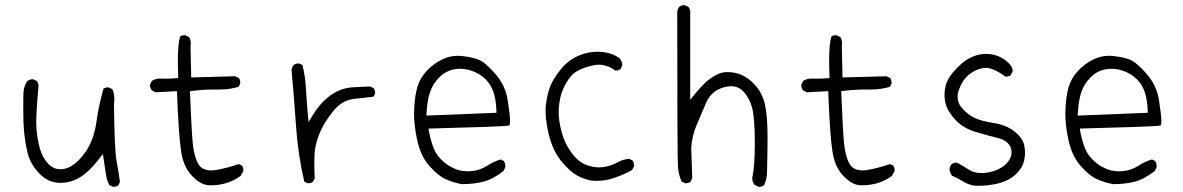

<svg xmlns="http://www.w3.org/2000/svg" viewBox="-20 -722 4540 737"><path d="M415 -4.9Q426.3 -4.9 434.1 -10.3L440.4 -23.9Q435.1 -64.5 427.2 -105.5Q419.4 -149.9 417.5 -322.3Q418.9 -333 418.9 -341.8Q418.9 -362.8 411.1 -379.9L397.9 -386.2Q396.5 -386.7 393.3 -386.7Q390.1 -386.7 385.7 -385.5Q381.3 -384.3 377.4 -381.8Q359.4 -320.3 350.1 -253.9Q339.8 -181.2 304.7 -133.8Q268.6 -85 232.4 -75.2Q221.7 -72.3 214.1 -72.3Q206.5 -72.3 200.7 -73.2Q194.8 -74.2 189 -76.7Q176.3 -82 166 -92.3Q142.6 -117.2 132.8 -152.8Q123.5 -186 120.1 -226.6Q119.1 -236.3 119.1 -251Q119.1 -295.4 127.4 -384.8Q127.9 -387.2 127.9 -389.6Q127.9 -401.9 122.1 -410.6L107.9 -417.5Q106.9 -418 103.5 -418Q100.1 -418 94.7 -416Q89.4 -414.1 84 -410.2Q71.3 -390.1 69.8 -363.8Q69.3 -332 69.3 -305.7Q69.3 -253.9 71.8 -223.6Q75.7 -178.7 85 -138.7Q95.7 -91.3 133.3 -53.7Q160.2 -26.9 192.4 -22Q202.6 -20 212.9 -20Q241.2 -20 269.5 -32.2Q311 -49.8 356 -106.9L375 -130.9Q383.3 -74.2 386.7 -52Q390.1 -29.8 399.4 -11.7L412.6 -5.4Q414.1 -4.9 415 -4.9Z M616.2 -419.9 595.2 -420.4Q576.7 -420.4 563 -411.6L556.2 -397.9Q555.7 -397 555.7 -393.6Q555.7 -390.1 557.4 -385Q559.1 -379.9 563 -375L577.1 -367.7L659.2 -372.1Q665.5 -203.6 675.3 -140.6Q684.1 -81.5 716.3 -47.9Q748 -14.6 777.3 -11.2Q783.2 -10.7 789.1 -10.7Q819.3 -10.7 847.9 -19Q876.5 -27.3 903.3 -46.4L913.6 -64.5Q914.1 -65.9 914.1 -66.9Q914.1 -78.6 908.7 -86.4L896.5 -92.3Q853.5 -77.6 812 -69.8Q800.3 -67.9 790.5 -67.9Q755.4 -67.9 741.2 -92.8Q725.6 -119.6 720.2 -169.4Q715.3 -216.8 709 -372.1L721.2 -373.5Q761.2 -378.4 802.7 -378.4H822.8Q861.8 -378.4 896 -388.7L901.9 -400.9Q902.3 -402.3 902.3 -403.3Q902.3 -414.6 897 -422.4L882.8 -429.2L713.9 -424.8L711.4 -544.9Q712.4 -550.8 712.4 -555.7Q712.4 -568.8 705.6 -579.6L691.9 -586.4Q690.4 -586.9 689.5 -586.9Q678.7 -586.9 671.4 -582Q662.6 -554.2 662.6 -483.4Q662.6 -460.9 664.1 -422.4Q633.8 -419.9 616.2 -419.9Z M1159.7 -19Q1161.1 -18.6 1164.3 -18.6Q1167.5 -18.6 1172.1 -19.8Q1176.8 -21 1181.2 -23.9L1188 -38.1Q1186.5 -68.4 1186.5 -92.3Q1186.5 -130.9 1189.9 -152.8Q1199.7 -208 1232.4 -258.8Q1244.6 -277.3 1259.8 -296.4Q1293 -337.9 1341.8 -342.8Q1380.9 -346.7 1414.1 -351.1L1419.4 -361.8Q1419.9 -363.3 1419.9 -364.3Q1419.9 -375.5 1414.6 -383.3L1400.4 -390.1Q1369.1 -388.2 1338.9 -387.2Q1273.9 -385.3 1221.7 -333Q1201.2 -312.5 1185.1 -287.1L1164.1 -253.4Q1156.7 -339.8 1154.1 -385.5Q1151.4 -431.2 1141.1 -472.2L1129.4 -478Q1127.9 -478.5 1127 -478.5Q1114.7 -478.5 1106.9 -472.2Q1100.6 -464.4 1099.1 -453.6Q1108.9 -345.2 1116.5 -236.3Q1124 -127.4 1147.9 -24.9Z M1746.6 -458Q1765.6 -458 1785.2 -452.1Q1820.8 -441.4 1844.2 -417.5Q1863.8 -397.9 1873.5 -370.6Q1883.3 -343.3 1885.3 -302.2L1885.7 -289.1L1616.7 -278.3L1617.7 -293Q1620.6 -339.4 1630.9 -369.1Q1641.6 -400.4 1666.5 -425.3Q1698.7 -458 1746.6 -458ZM1787.1 -64.9Q1781.7 -64.5 1773.4 -64.5Q1765.1 -64.5 1752.2 -66.4Q1739.3 -68.4 1728.3 -73.2Q1717.3 -78.1 1709 -82.5Q1688.5 -94.2 1672.9 -110.4Q1653.8 -129.4 1643.8 -155.3Q1633.8 -181.2 1627.4 -213.4L1625 -228.5Q1897.5 -235.4 1933.1 -239.7L1934.6 -240.7Q1938 -243.7 1938 -255.9Q1938 -279.3 1928.7 -337.9Q1920.4 -393.6 1881.3 -438.5Q1841.8 -483.9 1815.4 -493.7Q1789.1 -503.4 1750 -507.3Q1743.7 -507.8 1736.8 -507.8Q1707 -507.8 1679.7 -495.1Q1644.5 -478.5 1618.2 -450.2Q1591.8 -421.9 1581.8 -387.2Q1571.8 -352.5 1569.8 -300.3Q1569.3 -293.9 1569.3 -287.1Q1569.3 -240.2 1581.1 -185.5Q1594.2 -124 1627 -86.4Q1660.6 -47.9 1690.4 -34.4Q1720.2 -21 1752.9 -15.1Q1796.9 -15.1 1834 -24.2Q1871.1 -33.2 1912.6 -65.4L1919.4 -79.6Q1919.9 -81.1 1919.9 -84.7Q1919.9 -88.4 1918.5 -93.8Q1917 -99.1 1914.1 -104L1901.9 -109.9Q1875.5 -102.5 1852.1 -86.9Q1821.8 -67.4 1787.1 -64.9Z M2272.5 -523.4Q2237.3 -523.4 2203.6 -509.3Q2162.6 -492.2 2134.8 -458.5Q2106.9 -424.8 2094 -395.3Q2081.1 -365.7 2075.7 -320.3Q2074.2 -308.6 2074.2 -296.1Q2074.2 -283.7 2075.2 -270Q2078.1 -242.2 2085.9 -208Q2102.1 -142.1 2135.3 -102.5Q2168.5 -63 2194.8 -48.6Q2221.2 -34.2 2250 -28.8Q2259.8 -27.8 2269.5 -27.8Q2304.7 -27.8 2334.5 -38.1Q2372.6 -50.3 2406.7 -69.8L2413.6 -83.5Q2414.1 -85 2414.1 -86.2Q2414.1 -87.4 2413.8 -88.9Q2413.6 -90.3 2413.3 -92.3Q2413.1 -94.2 2412.6 -95.9Q2412.1 -97.7 2411.6 -99.6Q2410.2 -103 2408.2 -106L2395 -112.3Q2370.6 -110.4 2351.1 -99.1Q2325.7 -85 2295.9 -80.6Q2287.1 -79.6 2278.8 -79.6Q2256.3 -79.6 2233.4 -87.9Q2200.7 -99.1 2174.3 -135Q2147.9 -170.9 2136.7 -211.9Q2124.5 -257.3 2124.5 -290.5Q2124.5 -315.9 2129.9 -342.3Q2135.7 -374 2153.8 -404.3Q2171.9 -436.5 2198 -450.7Q2224.1 -464.8 2262.7 -472.2Q2271 -473.6 2281.2 -473.6Q2291.5 -473.6 2303.2 -470.2Q2322.8 -465.3 2341.8 -451.2Q2342.3 -451.2 2343.3 -451.2Q2354 -451.2 2361.8 -456.5L2368.7 -471.2Q2368.7 -471.7 2368.7 -472.2Q2368.7 -485.8 2357.4 -499Q2329.1 -519.5 2287.6 -522.9Q2279.8 -523.4 2272.5 -523.4Z M2893.6 -4.9Q2904.8 -4.9 2912.6 -10.7Q2923.3 -32.2 2924.3 -58.1Q2925.3 -88.4 2925.8 -138.9Q2926.3 -189.5 2926.3 -196.3Q2926.3 -278.8 2915.5 -324Q2904.8 -369.1 2872.6 -401.6Q2840.3 -434.1 2801.3 -442.4Q2785.6 -445.3 2772.9 -445.3Q2752 -445.3 2736.8 -438Q2706.5 -423.3 2689 -406.2Q2669.9 -388.7 2652.8 -367.7L2629.4 -338.9V-682.6L2623 -695.3L2609.9 -701.7Q2608.4 -702.1 2607.4 -702.1Q2595.2 -702.1 2587.4 -695.8Q2581.1 -687.5 2579.6 -676.8Q2579.6 -114.7 2582.5 -80.6Q2585 -50.8 2596.2 -25.4L2608.9 -19Q2610.4 -18.6 2611.3 -18.6Q2622.6 -18.6 2630.4 -23.9L2637.2 -38.1L2633.3 -155.8Q2637.2 -203.6 2654.3 -242.7Q2671.4 -281.7 2689 -324.2Q2709 -373 2757.8 -386.7Q2772.9 -391.1 2785.6 -391.1Q2816.9 -391.1 2836.4 -367.7Q2860.8 -338.9 2869.1 -299.6Q2877.4 -260.3 2877.4 -170.9Q2877.4 -81.5 2867.7 -41Q2867.7 -39.1 2867.7 -35.2Q2867.7 -31.2 2869.6 -25.1Q2871.6 -19 2876.5 -12.7L2891.1 -5.4Q2892.6 -4.9 2893.6 -4.9Z M3116.2 -419.9 3095.2 -420.4Q3076.7 -420.4 3063 -411.6L3056.2 -397.9Q3055.7 -397 3055.7 -393.6Q3055.7 -390.1 3057.4 -385Q3059.1 -379.9 3063 -375L3077.1 -367.7L3159.2 -372.1Q3165.5 -203.6 3175.3 -140.6Q3184.1 -81.5 3216.3 -47.9Q3248 -14.6 3277.3 -11.2Q3283.2 -10.7 3289.1 -10.7Q3319.3 -10.7 3347.9 -19Q3376.5 -27.3 3403.3 -46.4L3413.6 -64.5Q3414.1 -65.9 3414.1 -66.9Q3414.1 -78.6 3408.7 -86.4L3396.5 -92.3Q3353.5 -77.6 3312 -69.8Q3300.3 -67.9 3290.5 -67.9Q3255.4 -67.9 3241.2 -92.8Q3225.6 -119.6 3220.2 -169.4Q3215.3 -216.8 3209 -372.1L3221.2 -373.5Q3261.2 -378.4 3302.7 -378.4H3322.8Q3361.8 -378.4 3396 -388.7L3401.9 -400.9Q3402.3 -402.3 3402.3 -403.3Q3402.3 -414.6 3397 -422.4L3382.8 -429.2L3213.9 -424.8L3211.4 -544.9Q3212.4 -550.8 3212.4 -555.7Q3212.4 -568.8 3205.6 -579.6L3191.9 -586.4Q3190.4 -586.9 3189.5 -586.9Q3178.7 -586.9 3171.4 -582Q3162.6 -554.2 3162.6 -483.4Q3162.6 -460.9 3164.1 -422.4Q3133.8 -419.9 3116.2 -419.9Z M3733.9 -8.8Q3773.9 -8.8 3810.5 -17.6Q3854.5 -28.3 3882.3 -56.2Q3905.3 -79.1 3911.1 -105Q3914.6 -120.6 3914.6 -135.3Q3914.6 -149.9 3911.6 -163.6Q3906.7 -190.9 3875.5 -216.3Q3843.3 -242.2 3796.4 -249.5Q3744.1 -257.8 3719.7 -270Q3694.8 -282.2 3672.4 -307.6Q3655.8 -326.2 3655.8 -350.1Q3655.8 -363.3 3661.1 -378.4Q3674.3 -415 3699.2 -435.5Q3724.1 -456.1 3755.4 -460.9Q3759.8 -461.4 3763.9 -461.4Q3768.1 -461.4 3772.9 -460.9Q3800.8 -456.5 3839.8 -427.7Q3840.3 -427.7 3842.5 -427.7Q3844.7 -427.7 3847.7 -428.7Q3854.5 -429.7 3859.9 -433.1L3867.2 -448.2Q3867.2 -449.2 3867.2 -450.2Q3867.2 -456.5 3863.8 -463.9Q3859.4 -473.6 3845.7 -485.4Q3811.5 -515.1 3765.1 -515.1Q3720.7 -515.1 3679.7 -484.9Q3668.5 -476.1 3655.8 -463.4Q3630.9 -438.5 3620.1 -418.5Q3608.4 -397.5 3606 -369.6Q3605.5 -363.8 3605.5 -356.9Q3605.5 -336.4 3612.8 -314.9Q3622.6 -287.6 3650.9 -258.3Q3678.7 -229.5 3726.3 -215.3Q3773.9 -201.2 3809.6 -192.4Q3835 -186.5 3848.1 -172.9Q3858.4 -163.1 3861.3 -149.4Q3862.8 -143.6 3862.8 -138.2Q3862.8 -111.8 3839.8 -90.8Q3813.5 -66.9 3771 -59.6Q3758.8 -57.6 3747.6 -57.6Q3719.7 -57.6 3699.7 -70.3Q3678.2 -84.5 3654.3 -97.2Q3653.3 -97.7 3652.3 -97.7Q3640.1 -97.7 3632.3 -91.3Q3626 -83.5 3624.5 -72.3Q3626.5 -58.6 3633.8 -47.9Q3656.2 -38.1 3677 -25.4Q3697.8 -12.7 3720.2 -9.3Q3727.1 -8.8 3733.9 -8.8Z M4246.6 -458Q4265.6 -458 4285.2 -452.1Q4320.8 -441.4 4344.2 -417.5Q4363.8 -397.9 4373.5 -370.6Q4383.3 -343.3 4385.3 -302.2L4385.7 -289.1L4116.7 -278.3L4117.7 -293Q4120.6 -339.4 4130.9 -369.1Q4141.6 -400.4 4166.5 -425.3Q4198.7 -458 4246.6 -458ZM4287.1 -64.9Q4281.7 -64.5 4273.4 -64.5Q4265.1 -64.5 4252.2 -66.4Q4239.3 -68.4 4228.3 -73.2Q4217.3 -78.1 4209 -82.5Q4188.5 -94.2 4172.9 -110.4Q4153.8 -129.4 4143.8 -155.3Q4133.8 -181.2 4127.4 -213.4L4125 -228.5Q4397.5 -235.4 4433.1 -239.7L4434.6 -240.7Q4438 -243.7 4438 -255.9Q4438 -279.3 4428.7 -337.9Q4420.4 -393.6 4381.3 -438.5Q4341.8 -483.9 4315.4 -493.7Q4289.1 -503.4 4250 -507.3Q4243.7 -507.8 4236.8 -507.8Q4207 -507.8 4179.7 -495.1Q4144.5 -478.5 4118.2 -450.2Q4091.8 -421.9 4081.8 -387.2Q4071.8 -352.5 4069.8 -300.3Q4069.3 -293.9 4069.3 -287.1Q4069.3 -240.2 4081.1 -185.5Q4094.2 -124 4127 -86.4Q4160.6 -47.9 4190.4 -34.4Q4220.2 -21 4252.9 -15.1Q4296.9 -15.1 4334 -24.2Q4371.1 -33.2 4412.6 -65.4L4419.4 -79.6Q4419.9 -81.1 4419.9 -84.7Q4419.9 -88.4 4418.5 -93.8Q4417 -99.1 4414.1 -104L4401.9 -109.9Q4375.5 -102.5 4352.1 -86.9Q4321.8 -67.4 4287.1 -64.9Z"/></svg>

Font: NaikaiFont
Style: ExtraLight
Weight: 200
Version: Version 1.89